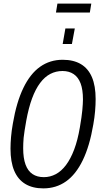

<svg xmlns="http://www.w3.org/2000/svg" viewBox="-20 -1028 558 1060"><path d="M219 12Q160 12 119.5 -12.5Q79 -37 58.5 -85.5Q38 -134 38 -207Q38 -237 41 -272Q44 -307 51 -346Q71 -464 109 -542.5Q147 -621 201.5 -659.5Q256 -698 326 -698Q386 -698 426.5 -674Q467 -650 487.5 -602Q508 -554 508 -481Q508 -450 505 -414.5Q502 -379 495 -340Q475 -222 437 -143.5Q399 -65 344.5 -26.5Q290 12 219 12ZM222 -50Q257 -50 288 -66.5Q319 -83 344.5 -117Q370 -151 389.5 -202.5Q409 -254 421 -325Q426 -355 429.5 -378.5Q433 -402 434.5 -420Q436 -438 437 -452.5Q438 -467 438 -479Q438 -533 425 -567.5Q412 -602 386.5 -619Q361 -636 325 -636Q289 -636 258 -620Q227 -604 201.5 -570Q176 -536 157 -484.5Q138 -433 125 -362Q120 -332 116 -308.5Q112 -285 110.5 -267.5Q109 -250 108.5 -236Q108 -222 108 -209Q108 -155 121 -119.5Q134 -84 159.5 -67Q185 -50 222 -50ZM326 -785 341 -871H393L377 -785ZM289 -959 297 -1008H484L476 -959Z"/></svg>

Font: Archivo ExtraCondensed Light
Style: Italic
Weight: 300
Width: 2
Italic angle: -10°
Designer: Hector Gatti
Foundry: Omnibus-Type
Version: Version 2.001